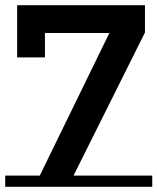

<svg xmlns="http://www.w3.org/2000/svg" viewBox="-20 -719 606 739"><path d="M566 -43V0H0V-43H133L401 -592H153V-498H46V-699H538V-594L263 -43Z"/></svg>

Font: Montserrat Subrayada
Style: Regular
Weight: 400
Designer: Julieta Ulanovsky
Foundry: Julieta Ulanovsky
Version: Version 2.001